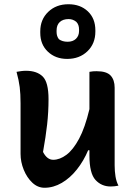

<svg xmlns="http://www.w3.org/2000/svg" viewBox="-20 -876 640 906"><path d="M103 -542Q154 -542 181.5 -515Q209 -488 209 -408Q209 -348 202.5 -289.5Q196 -231 183 -159Q202 -122 231 -122Q262 -122 293.5 -145.5Q325 -169 353 -221Q381 -273 402 -361V-537Q413 -539 419.5 -539.5Q426 -540 436 -540Q483 -540 502 -519.5Q521 -499 521 -462V-96Q521 -68 525 -43.5Q529 -19 539 0Q530 2 520.5 3Q511 4 502 4Q459 4 430.5 -27Q402 -58 402 -142V-167H396Q375 -117 343 -76.5Q311 -36 271.5 -13Q232 10 190 10Q158 10 132.5 -14Q107 -38 92 -75Q77 -112 77 -150V-389Q77 -433 73 -465Q69 -497 58 -537Q69 -539 80 -540.5Q91 -542 103 -542ZM303 -856Q359 -856 394.5 -822.5Q430 -789 430 -733V-727Q430 -670 392.5 -634Q355 -598 297 -598Q242 -598 206 -632Q170 -666 170 -721V-728Q170 -784 207.5 -820Q245 -856 303 -856ZM304 -786Q277 -786 262 -772Q247 -758 247 -732V-725Q247 -705 258 -691Q274 -679 299 -679Q324 -679 338.5 -693Q353 -707 353 -730V-737Q353 -760 340 -773Q324 -786 304 -786Z"/></svg>

Font: Recursive Sn Csl St SmB
Style: Regular
Weight: 600
Version: Version 1.079;hotconv 1.0.112;makeotfexe 2.5.65598; ttfautoh